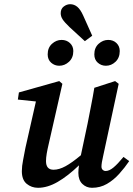

<svg xmlns="http://www.w3.org/2000/svg" viewBox="-20 -880 635 914"><path d="M418 14Q391 14 372 -4.5Q353 -23 353 -57Q353 -72 356 -93Q303 -42 254.5 -14Q206 14 161 14Q130 14 107 -5Q84 -24 84 -65Q84 -89 90 -118.5Q96 -148 101 -176L151 -397L65 -406L70 -440L262 -494L277 -481L212 -195Q206 -170 202.5 -149.5Q199 -129 199 -113Q199 -72 235 -72Q261 -72 291.5 -88.5Q322 -105 365 -141L397 -292Q405 -334 413.5 -376.5Q422 -419 429 -462L528 -494L545 -481L471 -137Q463 -103 463 -87Q463 -77 469 -71.5Q475 -66 483 -66Q500 -66 520 -82.5Q540 -99 568 -133L595 -113Q574 -82 547.5 -52.5Q521 -23 489 -4.5Q457 14 418 14ZM262 -567Q240 -567 223.5 -581.5Q207 -596 207 -621Q207 -653 227.5 -671.5Q248 -690 273 -690Q297 -690 313 -675Q329 -660 329 -637Q329 -605 308.5 -586Q288 -567 262 -567ZM384 -684 311 -751Q287 -774 278 -788Q269 -802 269 -817Q269 -838 283.5 -849Q298 -860 314 -860Q333 -860 348 -847.5Q363 -835 376 -806L419 -710ZM484 -567Q462 -567 445.5 -581.5Q429 -596 429 -621Q429 -653 449.5 -671.5Q470 -690 495 -690Q519 -690 534.5 -675Q550 -660 550 -637Q550 -605 530 -586Q510 -567 484 -567Z"/></svg>

Font: Source Serif Pro SemiBold
Style: Italic
Weight: 600
Italic angle: -12°
Designer: Frank Grießhammer
Foundry: Adobe Systems Incorporated
Version: Version 3.001;hotconv 1.0.111;makeotfexe 2.5.65597